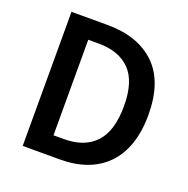

<svg xmlns="http://www.w3.org/2000/svg" viewBox="-119 -767 862 880"><g transform="rotate(20 312.5 -327.0)"><path d="M83 0V-654H258Q408 -654 492 -573Q576 -492 576 -330Q576 -249 554.5 -187Q533 -125 492.5 -83.5Q452 -42 394.5 -21Q337 0 264 0ZM199 -94H250Q350 -94 403.5 -151.5Q457 -209 457 -330Q457 -450 403 -505Q349 -560 250 -560H199Z"/></g></svg>

Font: CV Source Sans Light
Style: Bold
Weight: 600
Designer: Paul D. Hunt
Foundry: Adobe Systems Incorporated
Version: Version 3.001